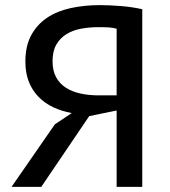

<svg xmlns="http://www.w3.org/2000/svg" viewBox="-20 -729 664 749"><path d="M535 0H435V-298L328 -276L141 0H25L194 -244L260 -288Q221 -295 188 -310.5Q155 -326 130.5 -351Q106 -376 92.5 -410Q79 -444 79 -489Q79 -550 102 -592Q125 -634 164 -660Q203 -686 256 -697.5Q309 -709 369 -709Q406 -709 450.5 -705.5Q495 -702 535 -693ZM363 -623Q328 -623 296 -617Q264 -611 239.5 -596Q215 -581 200 -555.5Q185 -530 185 -490Q185 -453 199 -427.5Q213 -402 237.5 -386.5Q262 -371 294.5 -364Q327 -357 364 -357H435V-617Q421 -621 405 -622Q389 -623 363 -623Z"/></svg>

Font: PT Sans Caption
Style: Regular
Weight: 400
Designer: A.Korolkova, O.Umpeleva, V.Yefimov
Foundry: ParaType Ltd
Version: Version 2.004W OFL